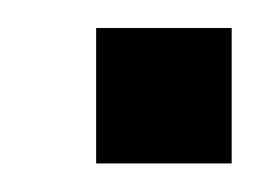

<svg xmlns="http://www.w3.org/2000/svg" viewBox="-20 -353 183 135"><path d="M95.2 -285.7H142.9V-238.1H95.2ZM95.2 -333.3H142.9V-285.7H95.2ZM47.6 -333.3H95.2V-285.7H47.6ZM47.6 -285.7H95.2V-238.1H47.6Z"/></svg>

Font: Jacquard 12
Style: Regular
Weight: 400
Designer: Sarah Cadigan-Fried
Version: Version 1.000; ttfautohint (v1.8.4.7-5d5b)